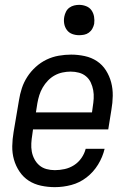

<svg xmlns="http://www.w3.org/2000/svg" viewBox="-20 -763 540 791"><path d="M206 8Q177 8 149 2Q121 -4 98.5 -18.5Q76 -33 60.5 -56Q45 -79 37.5 -105.5Q30 -132 30.5 -161Q31 -190 36 -219L58 -349Q62 -375 70 -399.5Q78 -424 92.5 -446.5Q107 -469 127.5 -487.5Q148 -506 172 -517.5Q196 -529 222 -533.5Q248 -538 273 -538Q301 -538 329 -532Q357 -526 379.5 -511Q402 -496 416.5 -473Q431 -450 438 -423.5Q445 -397 444.5 -368Q444 -339 439 -311L426 -230H116L113 -208Q110 -190 109 -172.5Q108 -155 111 -138.5Q114 -122 122 -107Q130 -92 142.5 -81.5Q155 -71 171.5 -66.5Q188 -62 206 -62Q226 -62 246.5 -66.5Q267 -71 285 -82.5Q303 -94 315.5 -112Q328 -130 333 -150H411Q403 -116 384 -85Q365 -54 336.5 -32Q308 -10 274 -1Q240 8 206 8ZM128 -300H359L362 -322Q365 -340 366 -357.5Q367 -375 364 -391.5Q361 -408 354 -423Q347 -438 334.5 -448.5Q322 -459 305.5 -463.5Q289 -468 271 -468Q255 -468 238 -464.5Q221 -461 205.5 -452.5Q190 -444 177.5 -431Q165 -418 156 -402.5Q147 -387 142 -371Q137 -355 134 -338ZM306 -618Q291 -618 277.5 -623Q264 -628 255.5 -639.5Q247 -651 244.5 -665.5Q242 -680 245 -695Q247 -705 252 -715Q257 -725 266 -731.5Q275 -738 285.5 -740.5Q296 -743 306 -743Q321 -743 335 -737.5Q349 -732 357 -720.5Q365 -709 367.5 -694.5Q370 -680 368 -665Q366 -655 360.5 -645Q355 -635 346 -628.5Q337 -622 326.5 -620Q316 -618 306 -618Z"/></svg>

Font: Iosevka Curly Oblique
Style: Regular
Weight: 400
Italic angle: -9°
Monospace: yes
Designer: Belleve Invis
Foundry: Belleve Invis
Version: Version 11.1.0; ttfautohint (v1.8.3)